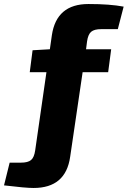

<svg xmlns="http://www.w3.org/2000/svg" viewBox="-121 -742 635 955"><path d="M465 -597H382Q348 -597 332.5 -584Q317 -571 312 -536L307 -497H432L417 -383H290L228 38Q206 193 46 193Q6 193 -101 180L-73 67H-17Q18 67 33.5 54Q49 41 54 6L110 -383H27L41 -492L127 -497L137 -567Q160 -722 319 -722Q426 -722 494 -709Z"/></svg>

Font: Exo 2.0 Extra Bold
Style: Italic
Weight: 800
Italic angle: -8°
Designer: Natanael Gama
Version: Version 1.001;PS 001.001;hotconv 1.0.70;makeotf.lib2.5.58329